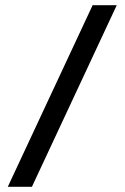

<svg xmlns="http://www.w3.org/2000/svg" viewBox="-20 -720 480 740"><path d="M10 0 337 -700H430L103 0Z"/></svg>

Font: Tektur
Style: Regular
Weight: 400
Designer: Adam Jagosz
Foundry: Adam Jagosz
Version: Version 1.005;gftools[0.9.30]